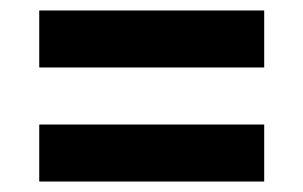

<svg xmlns="http://www.w3.org/2000/svg" viewBox="-20 -491 580 367"><path d="M55 -362V-471H485V-362ZM55 -144V-253H485V-144Z"/></svg>

Font: IBM Plex Sans Cond
Style: Bold
Weight: 700
Width: 3
Designer: Mike Abbink, Paul van der Laan, Pieter van Rosmalen
Foundry: Bold Monday
Version: Version 1.3